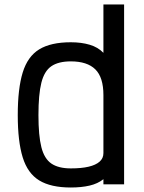

<svg xmlns="http://www.w3.org/2000/svg" viewBox="-20 -820 640 854"><path d="M295 14Q206 14 154.5 -17.5Q103 -49 81 -120Q59 -191 59 -308Q59 -426 81 -497.5Q103 -569 154.5 -600.5Q206 -632 295 -632Q342 -632 379 -621Q416 -610 440 -585V-800H532V0H440V-23Q415 -3 378.5 5.5Q342 14 295 14ZM295 -71Q342 -71 374 -78.5Q406 -86 423 -101Q440 -116 440 -139V-397Q440 -476 404 -511.5Q368 -547 295 -547Q240 -547 208.5 -525.5Q177 -504 164 -452Q151 -400 151 -308Q151 -217 164 -165.5Q177 -114 208.5 -92.5Q240 -71 295 -71Z"/></svg>

Font: Victor Mono SemiBold
Style: Regular
Weight: 600
Monospace: yes
Designer: Rune Bjørnerås
Version: Version 1.561;gftools[0.9.30]